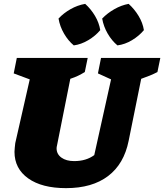

<svg xmlns="http://www.w3.org/2000/svg" viewBox="-20 -960 850 994"><path d="M322 14Q197 14 126 -36.5Q55 -87 55 -174Q55 -185 56.5 -196Q58 -207 59 -219L134 -549L51 -580L67 -660H434L419 -587Q401 -576 384.5 -568Q368 -560 344 -552L275 -206Q274 -202 273.5 -199Q273 -196 273 -192Q273 -162 298 -144Q323 -126 364 -126Q426 -126 468 -157L555 -549L487 -580L503 -660H810L795 -587Q776 -577 755 -568.5Q734 -560 711 -552L646 -231Q622 -111 539.5 -48.5Q457 14 322 14ZM421 -940Q451 -913 472 -877.5Q493 -842 499 -804Q474 -774 437 -752Q400 -730 362 -725Q333 -749 311.5 -786Q290 -823 283 -864Q309 -892 345 -912.5Q381 -933 421 -940ZM646 -940Q676 -913 697.5 -877.5Q719 -842 725 -804Q700 -774 663.5 -752Q627 -730 588 -725Q559 -749 537.5 -786Q516 -823 509 -864Q536 -892 572 -912.5Q608 -933 646 -940Z"/></svg>

Font: Piazzolla Black
Style: Italic
Weight: 900
Italic angle: -11.3°
Designer: Juan Pablo del Peral
Foundry: Huerta Tipografica
Version: Version 1.330